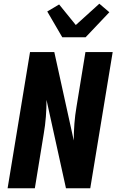

<svg xmlns="http://www.w3.org/2000/svg" viewBox="-20 -1016 640 1036"><path d="M21 0 142 -735H273L378 -258Q378 -303 381.5 -349Q385 -395 393 -441L441 -735H588L467 0H336L231 -477Q231 -432 227.5 -386Q224 -340 216 -294L168 0ZM316 -815 235 -954 299 -992 389 -881 516 -996 570 -950 442 -815Z"/></svg>

Font: Iosevka Aile Heavy
Style: Italic
Weight: 900
Italic angle: -9°
Designer: Belleve Invis
Foundry: Belleve Invis
Version: Version 31.1.0; ttfautohint (v1.8.4)